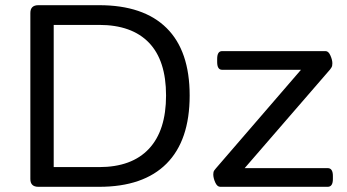

<svg xmlns="http://www.w3.org/2000/svg" viewBox="-20 -720 1339 740"><path d="M128 0Q97 0 97 -30V-670Q97 -700 128 -700H362Q533 -700 622 -612Q711 -524 711 -352Q711 -179 622 -89.5Q533 0 362 0ZM187 -76H362Q488 -76 554 -146.5Q620 -217 620 -352Q620 -487 554 -555.5Q488 -624 362 -624H187ZM829 0Q817 0 809.5 -17Q802 -34 802 -48Q802 -53 803 -57.5Q804 -62 812 -71L1140 -451H836Q817 -451 817 -481V-493Q817 -523 836 -523H1235Q1246 -523 1253.5 -506Q1261 -489 1261 -476Q1261 -470 1260 -465.5Q1259 -461 1252 -452L923 -72H1243Q1263 -72 1263 -42V-30Q1263 0 1243 0Z"/></svg>

Font: Asap Semi Expanded
Style: Regular
Weight: 400
Width: 6
Designer: Pablo Cosgaya
Foundry: Omnibus-Type
Version: Version 3.001; ttfautohint (v1.8.4.7-5d5b)